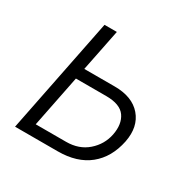

<svg xmlns="http://www.w3.org/2000/svg" viewBox="-126 -646 754 763"><g transform="rotate(30 251.5 -264.0)"><path d="M160.6 -336.4H300.3Q381.3 -336.4 421.4 -289.8Q461.4 -243.2 446.8 -168.9Q430.2 -87.9 375.7 -43.9Q321.3 0 232.9 0H37.1L142.6 -528.3H199.2ZM150.9 -286.6 103.5 -49.3H242.7Q301.8 -49.3 340.8 -83.5Q379.9 -117.7 390.1 -168Q400.4 -220.7 377.2 -253.7Q354 -286.6 290 -286.6Z"/></g></svg>

Font: Franko
Style: Light Italic
Weight: 300
Designer: Google
Version: Version 1.200310; 2013